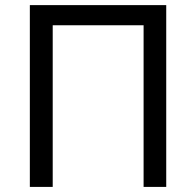

<svg xmlns="http://www.w3.org/2000/svg" viewBox="-20 -734 771 754"><path d="M632.8 0H543.9V-634.8H187V0H97.2V-713.9H632.8Z"/></svg>

Font: Noto Sans Southeast Asian
Style: Regular
Weight: 400
Designer: Monotype Design Team
Foundry: Monotype Imaging Inc.
Version: Version 1.06 uh; ttfautohint (v1.4.1)